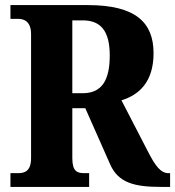

<svg xmlns="http://www.w3.org/2000/svg" viewBox="-20 -734 688 754"><path d="M21 0H330V-54H311C283 -54 264 -61 264 -113V-309H315L412 -90C444 -15 510 0 612 0H648V-54H642C612 -54 591 -80 561 -139L457 -340C525 -361 583 -411 583 -525C583 -644 515 -714 325 -714H21V-660H51C72 -660 102 -652 102 -600V-113C102 -61 76 -54 51 -54H21ZM305 -368H264V-654H305C376 -654 411 -612 411 -516C411 -419 380 -368 305 -368Z"/></svg>

Font: Noto Serif Sinhala Condensed ExtraBold
Style: Regular
Weight: 800
Width: 3
Designer: Jelle Bosma - Monotype Design Team
Foundry: Monotype Imaging Inc.
Version: Version 2.007